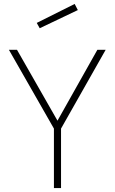

<svg xmlns="http://www.w3.org/2000/svg" viewBox="-20 -952 580 972"><path d="M289 -301V0H253V-301L25 -700H66L271 -341L473 -700H515ZM166 -836 358 -932 374 -901 181 -809Z"/></svg>

Font: TitilliumText22L Th
Style: Thin
Weight: 100
Designer: Campivisivi
Foundry: Campivisivi
Version: 1.000